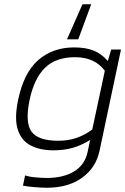

<svg xmlns="http://www.w3.org/2000/svg" viewBox="-20 -707 589 903"><path d="M295 -522 368 -687H409L348 -522ZM200 176Q175 176 140.5 173Q106 170 88 166L98 118Q119 125 150 127.5Q181 130 200 130Q277 130 328 99.5Q379 69 392 8L404 -49Q364 -24 323 -12Q282 0 231 0Q168 0 124 -23Q80 -46 63.5 -98Q47 -150 65 -236Q92 -366 160.5 -425Q229 -484 329 -484Q384 -484 421.5 -468.5Q459 -453 487 -420L503 -474H549L448 3Q431 82 366 129Q301 176 200 176ZM254 -45Q302 -45 341.5 -59Q381 -73 414 -98L473 -374Q426 -438 333 -438Q242 -438 191 -387.5Q140 -337 119 -236Q97 -130 128.5 -87.5Q160 -45 254 -45Z"/></svg>

Font: Kanit ExtraLight
Style: Italic
Weight: 275
Italic angle: -12°
Designer: Katatrad Team
Foundry: CadsonDemak
Version: Version 2.000; ttfautohint (v1.8.3)